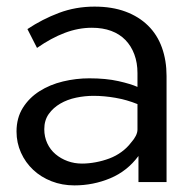

<svg xmlns="http://www.w3.org/2000/svg" viewBox="-20 -551 589 581"><path d="M399 0V-79Q365 -33 313.5 -11.5Q262 10 205 10Q168 10 136 -2.5Q104 -15 80.5 -37Q57 -59 43.5 -89Q30 -119 30 -153Q30 -194 49 -224.5Q68 -255 99.5 -275Q131 -295 170.5 -304.5Q210 -314 250 -314Q301 -314 338.5 -305.5Q376 -297 396 -288V-330Q396 -361 386.5 -386.5Q377 -412 359.5 -430Q342 -448 316.5 -457.5Q291 -467 258 -467Q217 -467 176 -451.5Q135 -436 92 -406L63 -463Q108 -493 158.5 -512Q209 -531 266 -531Q319 -531 359.5 -516Q400 -501 428 -473.5Q456 -446 470 -407Q484 -368 484 -321V0ZM377 -120Q386 -130 391 -140Q396 -150 396 -159V-236Q364 -249 329.5 -255Q295 -261 263 -261Q237 -261 210.5 -255.5Q184 -250 162.5 -237.5Q141 -225 127.5 -206Q114 -187 114 -160Q114 -137 123 -117.5Q132 -98 148 -84.5Q164 -71 184.5 -63.5Q205 -56 228 -56Q248 -56 269.5 -60Q291 -64 311 -71.5Q331 -79 348 -91.5Q365 -104 377 -120Z"/></svg>

Font: Rising Sun
Style: Regular
Weight: 400
Designer: Matt McInerney, Pablo Impallari, Rodrigo Fuenzalida (Raleway font), Stephen Hutchings (Greek), Cristiano Sobral (main ch
Foundry: The Rising Sun Project Authors
Version: Version 4.327; ttfautohint (v1.8.4.7-5d5b-dirty)